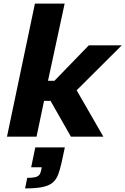

<svg xmlns="http://www.w3.org/2000/svg" viewBox="-20 -763 700 1072"><path d="M19 0 175 -743H341L248 -312H284L476 -510H660L408 -259L557 0H376L262 -200H226L184 0ZM120 289 132 230Q162 230 177.5 226Q193 222 200 212.5Q207 203 210 187L213 171H154L177 60H342L324 144Q315 184 304.5 212Q294 240 273.5 257Q253 274 216.5 281.5Q180 289 120 289Z"/></svg>

Font: Saira SemiExpanded
Style: Bold Italic
Weight: 700
Width: 6
Italic angle: -12°
Designer: Hector Gatti with collaboration of the Omnibus-Type team
Foundry: Omnibus-Type
Version: Version 1.101